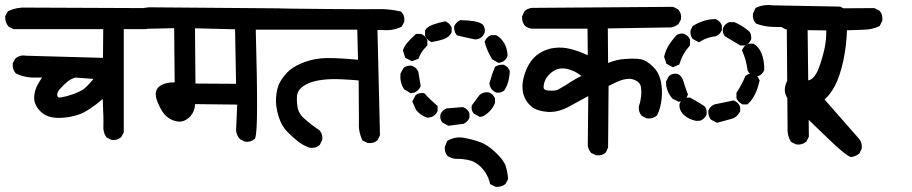

<svg xmlns="http://www.w3.org/2000/svg" viewBox="-34 -597 3554 748"><path d="M398.9 -52.7 383.3 -60.5 381.3 -61.5 379.9 -63.5Q367.2 -81.1 368.7 -106.4Q370.1 -126 366.2 -211.4Q312.5 -165.5 277.3 -152.3Q237.3 -137.7 193.8 -137.7Q148.4 -137.7 123 -163.6Q97.7 -189.5 99.1 -218.8Q100.6 -246.1 113.8 -269Q121.1 -282.2 129.9 -294.9H89.8H89.4Q56.2 -296.9 28.8 -310.5L26.9 -311.5L25.9 -313Q14.6 -326.7 15.6 -348.1V-350.6L16.6 -352.1L24.4 -366.7L25.4 -368.7L27.3 -370.1Q44.9 -384.3 68.4 -379.9L367.2 -371.6L368.2 -483.4H21.5H19L17.1 -484.4L1.5 -492.2L-0.5 -493.2L-1.5 -494.6Q-14.6 -510.3 -13.7 -531.7V-534.2L-12.7 -535.6L-4.9 -550.3L-3.4 -553.2L0 -554.7Q31.2 -569.3 69.8 -567.4L539.1 -565.4H541.5L543.5 -564.5L559.1 -556.6L561 -555.7L562.5 -553.7Q574.7 -538.1 572.3 -517.6L571.8 -515.6L571.3 -514.2L563.5 -498.5L562.5 -496.6L560.5 -495.1Q558.1 -493.2 555.4 -491.7Q552.7 -490.2 550 -488.8Q547.4 -487.3 544.4 -486.3Q541.5 -485.4 538.6 -484.6Q535.6 -483.9 532.7 -483.4H532.2H531.2H448.2V-84V-81.5L447.3 -79.6L439.5 -64.9L438.5 -63.5L437 -62Q430.2 -55.7 421.1 -53.2Q412.1 -50.8 402.3 -51.8L400.4 -52.2ZM287.6 -246.6Q306.6 -260.3 330.1 -289.6L260.3 -294.9Q244.6 -291 230.5 -280.3Q214.8 -268.1 198.7 -249.5Q186 -234.4 189.5 -223.1Q190.9 -218.8 194.1 -217.5Q197.3 -216.3 205.1 -217.8Q226.1 -221.2 247.1 -229Q257.8 -232.4 268.1 -237.1Q278.3 -241.7 287.6 -246.6Z M918.5 -45.9 902.8 -53.7 901.4 -54.7 899.9 -56.2Q888.2 -68.8 885.7 -87.9V-88.4V-89.4L890.1 -189.5L726.1 -191.4Q725.1 -163.6 707.5 -144Q685.5 -120.6 659.2 -123.5Q634.8 -126.5 615.2 -143.1Q596.2 -159.2 580.1 -198.7Q561 -244.1 590.8 -263.2Q613.3 -277.3 646.5 -275.9L644.5 -487.3L517.6 -484.4H515.1L513.2 -485.4L497.6 -493.2L495.6 -494.1L494.6 -495.6Q483.4 -509.3 484.4 -531.7V-533.7L485.4 -535.6L493.2 -551.3L494.6 -554.2L497.6 -555.7Q525.9 -570.3 562 -568.4L1052.7 -564.5H1055.2L1057.6 -563L1075.2 -553.2L1076.7 -552.7L1077.6 -551.3Q1090.3 -537.6 1087.9 -514.6V-512.7L1086.9 -511.2L1079.1 -495.6L1078.1 -493.7L1076.2 -492.2Q1069.8 -487.3 1062.5 -484.6Q1055.2 -481.9 1047.9 -481.4H1047.4H1046.9H962.4Q967.8 -285.6 967.5 -180.9Q967.3 -76.2 960 -58.6L959.5 -56.6L957.5 -55.2Q942.4 -42.5 921.9 -44.9L919.9 -45.4ZM885.7 -270.5 881.8 -482.9 725.6 -486.8 727.5 -271.5Z M1396.5 -41 1381.8 -47.9 1378.4 -49.3 1377 -52.7Q1361.3 -85.9 1364.3 -125.5L1363.3 -283.7Q1330.6 -286.6 1295.9 -288.1Q1257.3 -290 1227.1 -286.6Q1197.3 -283.2 1176.3 -275.9Q1155.3 -268.6 1139.6 -254.9Q1125.5 -242.2 1123.5 -226.1Q1121.1 -207 1125 -180.7Q1125.5 -175.8 1127 -171.1Q1128.4 -166.5 1130.6 -161.9Q1132.8 -157.2 1135.7 -152.8Q1138.7 -148.4 1142.3 -144Q1146 -139.6 1150.9 -135.7Q1174.8 -113.3 1209.5 -90.3L1210.4 -89.4L1211.4 -88.4Q1217.8 -81.5 1220.2 -72.5Q1222.7 -63.5 1221.7 -53.7L1221.2 -51.8L1220.7 -50.3L1212.9 -34.7L1211.9 -33.2L1210.9 -31.7Q1195.3 -18.1 1172.4 -21.5L1171.4 -22H1170.4Q1147.5 -30.3 1128.4 -44.9Q1109.9 -59.1 1086.9 -82Q1062.5 -106 1050.8 -145Q1039.1 -183.6 1041.5 -216.8Q1043.9 -249.5 1053.2 -269.5Q1062 -289.6 1082 -311.5Q1102.5 -334.5 1138.7 -349.6Q1174.3 -365.2 1215.8 -369.6Q1254.9 -374 1360.8 -364.3L1357.9 -481.4H1016.6H1014.2L1012.2 -482.4L996.6 -490.2L994.6 -491.2L993.7 -492.7Q982.4 -506.3 983.4 -526.9V-528.8L984.4 -530.8L992.2 -546.4L993.7 -549.3L996.6 -550.8Q1025.4 -565.4 1043.5 -564.5Q1059.1 -563.5 1233.6 -562Q1408.2 -560.5 1442.9 -561.5Q1479.5 -562.5 1525.4 -552.7L1528.3 -551.8L1530.8 -549.3Q1543.5 -535.6 1541 -513.7L1540.5 -511.7L1540 -510.3L1532.2 -495.6L1530.3 -492.7L1527.3 -491.2Q1493.2 -475.6 1450.7 -480.5L1436.5 -480L1446.3 -72.3V-70.3L1445.3 -67.9L1437.5 -52.2L1436.5 -50.3L1435.1 -49.3Q1420.9 -37.6 1399.4 -40H1397.9Z M1895 129.9 1879.4 122.1 1875.5 120.1 1874.5 115.7Q1871.6 104.5 1867.4 94.7Q1863.3 85 1857.7 76.2Q1852.1 67.4 1845 59.3Q1837.9 51.3 1830.3 45.4Q1822.8 39.6 1815.2 35.4Q1807.6 31.2 1799.8 28.8Q1774.9 21.5 1739.3 21.5H1738.3H1737.8Q1723.1 19 1710.4 11.2L1709.5 10.3L1708.5 9.3Q1696.8 -4.9 1699.2 -25.4V-26.9L1700.2 -28.3L1707 -44.9L1708 -47.9L1710.9 -49.3Q1739.3 -65.9 1773.4 -60.1Q1805.2 -54.2 1835 -43.9Q1850.6 -38.6 1866 -28.1Q1881.3 -17.6 1897.5 -2.4Q1929.7 27.8 1936.5 51.3Q1943.4 73.2 1945.3 97.7V100.6L1944.3 103L1936.5 117.7L1935.5 119.6L1934.1 120.6Q1920.4 131.8 1898.9 130.9H1897ZM1709 -108.9 1691.4 -118.7 1689.9 -119.1 1689 -120.6Q1679.2 -131.8 1681.6 -149.9L1682.1 -150.9L1682.6 -152.3Q1685.5 -159.7 1691.2 -165.3Q1696.8 -170.9 1704.1 -173.8L1705.6 -174.8H1707L1767.6 -179.7H1770L1772.5 -178.7Q1787.6 -172.4 1793.9 -157.2L1794.9 -155.3V-153.3V-140.6V-138.7L1794.4 -137.2L1793.9 -136.7Q1791 -129.4 1785.4 -123.8Q1779.8 -118.2 1772.5 -115.2L1771 -114.3H1769.5L1714.8 -107.4L1711.9 -106.9ZM1628.9 -139.2Q1604.5 -147 1586.9 -168.9L1586.4 -169.9L1585.9 -170.9L1574.2 -197.3L1572.3 -201.7L1574.2 -205.6L1584 -224.1L1585 -226.1L1586.9 -227.5Q1597.7 -235.4 1614.7 -234.4L1618.7 -233.9L1621.6 -231.4Q1631.8 -219.7 1643.3 -208.7Q1654.8 -197.8 1667.5 -187L1670.9 -184.1V-179.7V-167V-165L1670.4 -163.6L1669.9 -163.1Q1663.6 -147.5 1647 -141.1H1646L1645 -140.6L1633.3 -138.7L1631.3 -138.2ZM1832 -143.1 1813.5 -153.8 1812 -154.3 1811 -155.8Q1801.3 -167 1803.7 -184.1L1804.2 -186.5L1805.7 -188.5L1834 -226.6L1835 -227.5L1835.9 -228.5Q1851.1 -239.7 1869.6 -237.3L1870.6 -236.8L1872.1 -236.3Q1887.2 -230 1893.6 -214.8L1894.5 -212.9V-210.9V-198.2V-196.3L1893.6 -194.3Q1880.9 -163.1 1849.6 -145L1848.6 -144H1847.2L1839.4 -142.1L1835.4 -141.1ZM1562.5 -235.8 1543 -247.6 1541 -248.5 1539.6 -250.5Q1522.9 -275.9 1526.4 -309.6V-311.5L1527.8 -313.5L1537.6 -331.1L1538.6 -333L1540.5 -334.5Q1554.7 -343.3 1570.8 -340.8L1571.8 -340.3L1573.2 -339.8Q1588.4 -333.5 1594.7 -319.3L1595.2 -318.4L1595.7 -317.4Q1599.6 -296.4 1604.5 -264.2L1605 -261.2L1603.5 -258.3Q1596.2 -243.7 1582 -237.3L1581.1 -236.8L1580.1 -236.3L1569.3 -234.4L1565.4 -233.9ZM1897.5 -237.3Q1882.3 -243.7 1876 -258.8L1875.5 -259.8L1875 -260.7L1873 -270.5L1872.6 -272.9L1873.5 -274.9Q1877.4 -290 1882.3 -304.7Q1887.2 -319.3 1893.6 -334L1894.5 -336.9L1897.5 -338.4Q1909.7 -345.7 1926.3 -344.7H1928.2L1929.7 -343.8Q1944.8 -337.4 1951.2 -322.3L1952.1 -319.8V-317.9Q1951.2 -302.7 1948.5 -289.8Q1945.8 -276.9 1941.4 -265.6Q1937 -254.4 1931.2 -245.6L1930.2 -244.1L1928.7 -243.2Q1916.5 -233.9 1899.9 -236.3L1898.9 -236.8ZM1904.3 -354 1885.7 -364.7 1883.8 -365.7 1882.3 -367.7Q1876.5 -377.4 1871.3 -387.7Q1866.2 -397.9 1862.1 -408.7Q1857.9 -419.4 1855 -431.2L1854 -434.1L1855.5 -437.5Q1861.8 -452.6 1877 -459L1878.9 -460H1880.4H1880.9H1896.5H1898.9L1900.9 -459Q1909.7 -454.1 1917 -446.5Q1924.3 -439 1930.4 -428.7Q1936.5 -418.5 1939.7 -406.5Q1942.9 -394.5 1943.4 -381.3V-378.9L1942.4 -377Q1939.5 -369.6 1934.3 -364Q1929.2 -358.4 1921.9 -355.5L1920.9 -355L1919.9 -354.5L1911.1 -352.5L1907.7 -352.1ZM1566.9 -360.4 1548.3 -370.1 1544.4 -372.1 1543.5 -376 1536.6 -397.5 1535.6 -400.4 1536.6 -402.8Q1543 -426.3 1584.5 -462.4L1586.9 -464.8H1590.8H1604.5H1606.4L1607.9 -464.4L1608.4 -463.9Q1623.5 -457.5 1629.9 -442.4L1630.9 -440.4V-438.5V-423.8V-419.9L1627.9 -417Q1621.1 -410.2 1615.5 -403.1Q1609.9 -396 1605.5 -388.2Q1601.1 -380.4 1598.1 -372.1L1596.2 -368.2L1592.3 -366.7L1574.7 -359.9L1570.8 -358.4ZM1644.5 -434.6Q1641.6 -435.5 1639.2 -437.3Q1636.7 -439 1634.3 -440.9Q1631.8 -442.9 1629.9 -445.3Q1627.9 -447.8 1626.2 -450.2Q1624.5 -452.6 1623 -455.6L1622.1 -457.5V-460V-475.6V-478.5L1623.5 -480.5Q1626 -485.4 1630.9 -489.3Q1635.7 -493.2 1642.1 -496.3Q1648.4 -499.5 1657.2 -502.4Q1666 -505.4 1675.3 -508.1Q1684.6 -510.7 1696.8 -513.2L1700.2 -514.2L1703.1 -512.7Q1706.5 -511.2 1710 -509Q1713.4 -506.8 1716.1 -504.2Q1718.8 -501.5 1720.9 -498Q1723.1 -494.6 1724.6 -491.2L1725.6 -489.3V-487.3V-473.6V-471.2L1724.6 -469.2Q1715.8 -452.1 1694.3 -444.3Q1675.3 -438 1649.9 -433.6L1647 -433.1ZM1816.4 -443.4Q1783.2 -450.2 1749.5 -458.5L1746.6 -459L1744.1 -461.9Q1734.4 -474.6 1735.4 -492.7V-494.6L1736.3 -496.6Q1743.7 -511.2 1757.8 -517.6L1759.8 -518.6H1762.2Q1794.9 -517.6 1814.9 -513.9Q1835 -510.3 1845.7 -502L1846.7 -501L1847.7 -500Q1856.9 -487.8 1854.5 -471.2L1854 -470.2V-469.2Q1851.6 -463.9 1848.6 -459.5Q1845.7 -455.1 1841.3 -451.7Q1836.9 -448.2 1832 -446.3L1831.1 -445.8L1830.1 -445.3L1820.3 -443.4H1818.4Z M2286.1 6.8 2271.5 0 2269 -1 2267.6 -2.9Q2258.3 -14.6 2255.9 -28.8V-29.3V-30.3L2257.8 -222.7Q2219.7 -202.6 2185.1 -183.1Q2141.1 -158.2 2099.1 -161.1Q2056.6 -164.6 2035.6 -182.6Q2015.1 -200.2 2006.8 -224.6Q1999 -248 2002.4 -276.4Q2006.3 -303.7 2019.5 -332.5Q2026.4 -347.7 2035.9 -360.1Q2045.4 -372.6 2057.1 -382.3Q2063.5 -387.2 2069.8 -391.1Q2076.2 -395 2083.3 -398.2Q2090.3 -401.4 2097.4 -403.8Q2104.5 -406.2 2112.3 -408.2Q2142.6 -414.1 2171.4 -409.7Q2185.5 -407.2 2198.7 -403.6Q2211.9 -399.9 2223.6 -395.5Q2239.7 -388.7 2255.9 -381.8L2254.9 -485.4H2039.1H2038.6H2038.1Q2022.5 -486.8 2011.2 -496.6L2010.7 -497.1L2010.3 -497.6Q1999 -511.2 2000 -531.7V-533.7L2001 -535.6L2008.8 -552.2L2009.8 -554.2L2011.7 -555.7Q2028.3 -568.4 2050.3 -566.4L2585.9 -570.3H2588.4L2590.3 -569.3L2606 -561.5L2607.4 -560.5L2608.9 -559.1Q2621.6 -545.4 2619.1 -523.4L2618.7 -521.5L2618.2 -520L2610.4 -505.4L2608.9 -503.4L2607.4 -502Q2594.7 -492.7 2580.6 -490.2H2580.1H2579.1L2334 -486.3L2335 -351.6Q2365.7 -364.7 2399.4 -367.2Q2412.6 -368.2 2423.8 -368.4Q2435.1 -368.7 2444.6 -368.2Q2454.1 -367.7 2461.9 -366.2Q2485.4 -361.8 2509.8 -337.4Q2518.1 -329.6 2524.2 -320.3Q2530.3 -311 2534.4 -300.5Q2538.6 -290 2541 -278.8Q2543.9 -262.2 2544.7 -245.4Q2545.4 -228.5 2543.5 -211.4Q2540 -176.8 2526.4 -148.9L2525.4 -147L2523.4 -145.5Q2507.8 -133.3 2486.3 -135.7L2484.4 -136.2L2482.9 -136.7L2468.3 -144.5L2466.8 -145.5L2465.3 -147Q2452.6 -160.6 2455.1 -182.6V-183.6L2455.6 -184.6Q2458.5 -192.9 2460.4 -201.7Q2462.4 -210.4 2463.4 -219.7Q2465.8 -238.3 2462.9 -257.8Q2460.9 -273.9 2444.3 -282.7Q2435.1 -287.6 2425.8 -289.3Q2416.5 -291 2406.2 -289.1Q2395.5 -287.6 2386 -284.4Q2376.5 -281.2 2368.2 -277.3Q2352.5 -270 2336.9 -262.2L2335 -24.4V-22.5L2334 -20.5L2327.1 -4.9L2326.2 -2.9L2324.7 -1.5Q2310.5 10.3 2289.1 7.8H2287.6ZM2144.5 -250.5Q2156.7 -257.3 2168.9 -264.6Q2181.2 -272 2193.4 -280.3Q2211.9 -292 2231 -301.3Q2224.1 -306.6 2217.8 -310.8Q2211.4 -314.9 2204.8 -318.1Q2198.2 -321.3 2190.9 -323.7Q2182.1 -327.1 2173.6 -328.9Q2165 -330.6 2157.7 -330.6Q2150.4 -330.6 2143.6 -329.1Q2123 -325.2 2104.5 -305.7Q2086.4 -286.6 2084 -262.7Q2083 -256.3 2084.5 -252.7Q2085.9 -249 2090.6 -246.8Q2095.2 -244.6 2104.5 -244.1Q2133.8 -242.2 2143.6 -250L2144 -250.5Z M3065.9 -35.2 3050.3 -43 3047.9 -44.4 3046.4 -46.9Q3039.1 -58.6 3036.1 -72.5Q3033.2 -86.4 3034.2 -101.1L3031.2 -491.2Q3004.4 -491.2 2977.1 -492.2Q2943.4 -493.2 2913.6 -504.4L2911.1 -505.4L2909.7 -507.3Q2897 -521 2899.4 -543V-544.9L2900.4 -546.4L2908.2 -563L2909.7 -565.9L2912.6 -567.4Q2927.2 -574.2 2943.6 -576.4Q2960 -578.6 2977.5 -576.2L3236.3 -571.3H3238.8L3240.7 -570.3L3256.3 -562.5L3258.3 -561.5L3259.3 -560.1Q3272 -544.9 3269.5 -523.4L3269 -521.5L3268.6 -520L3260.7 -504.4L3259.8 -502.4L3257.8 -501Q3255.4 -499 3252.7 -497.6Q3250 -496.1 3247.1 -494.9Q3244.1 -493.7 3241.2 -492.7Q3238.3 -491.7 3235.4 -491.2Q3232.4 -490.7 3229.5 -490.2H3229H3228.5H3112.3L3117.2 -67.4V-64.9L3116.2 -63L3108.4 -47.4L3107.4 -45.4L3106 -44.4Q3090.8 -31.7 3069.3 -34.2L3067.4 -34.7ZM2756.3 -120.1 2737.8 -129.9 2735.8 -130.9 2734.4 -132.8Q2724.6 -145.5 2725.6 -164.6V-166.5L2726.6 -168Q2729.5 -175.3 2735.1 -180.9Q2740.7 -186.5 2748 -189.5L2749 -189.9L2750 -190.4Q2786.1 -197.3 2821.3 -205.1L2824.2 -205.6L2827.1 -204.1Q2842.3 -197.8 2848.6 -182.6L2849.6 -180.7V-178.7V-166V-163.6L2848.6 -161.6Q2843.3 -151.4 2835.4 -144.3Q2827.6 -137.2 2816.9 -134.3L2763.2 -119.6L2759.8 -118.7ZM2678.7 -126Q2649.9 -131.3 2631.3 -148.4Q2610.8 -167 2613.3 -191.4V-192.9L2614.3 -194.3Q2615.7 -197.8 2617.9 -201.2Q2620.1 -204.6 2622.8 -207.3Q2625.5 -210 2628.9 -212.2Q2632.3 -214.4 2635.7 -215.8L2637.7 -216.8H2639.6H2652.3H2654.8L2657.2 -215.3Q2695.8 -193.8 2710 -183.6L2710.9 -183.1L2711.4 -182.1Q2716.3 -176.3 2718 -168.7Q2719.7 -161.1 2718.8 -151.9L2718.3 -150.9L2717.8 -149.4Q2714.8 -142.1 2709.2 -136.5Q2703.6 -130.9 2696.3 -127.9L2694.8 -127H2693.4L2681.6 -126H2680.2ZM2856.9 -191.4Q2852.1 -193.8 2848.1 -197Q2844.2 -200.2 2841.1 -204.1Q2837.9 -208 2835.9 -212.9L2835 -214.8V-216.8V-232.4V-235.4L2836.4 -237.8Q2855.5 -266.1 2869.1 -298.8L2869.6 -300.8L2871.6 -302.2Q2882.8 -312 2899.9 -309.6L2900.9 -309.1L2902.3 -308.6Q2917.5 -302.2 2923.8 -287.1L2925.3 -284.2L2924.8 -281.2Q2911.1 -220.2 2880.4 -192.9L2877.9 -190.4H2874H2861.3H2858.9ZM2606.9 -202.1 2587.4 -211.9 2585.4 -212.9 2584.5 -214.4Q2561.5 -241.2 2560.5 -275.9V-278.8L2561.5 -280.8L2571.3 -299.3L2572.8 -301.8L2574.7 -302.7Q2587.4 -312 2604 -309.6L2605 -309.1L2606.4 -308.6Q2622.6 -302.2 2629.4 -277.8Q2630.4 -275.4 2631.1 -272.7Q2631.8 -270 2632.6 -267.3Q2633.3 -264.6 2634.3 -262Q2635.3 -259.3 2636.2 -256.3Q2637.2 -253.4 2638.2 -250.5Q2639.2 -247.6 2640.4 -244.6Q2641.6 -241.7 2642.6 -238.5Q2643.6 -235.4 2645 -231.9L2646 -228.5L2644.5 -224.6Q2641.6 -217.3 2636 -211.7Q2630.4 -206.1 2623 -203.1L2621.6 -202.1H2620.1L2612.3 -201.2L2609.4 -200.7ZM2901.4 -300.3Q2896 -302.2 2891.8 -305.7Q2887.7 -309.1 2884.3 -313.2Q2880.9 -317.4 2878.9 -322.3L2877.9 -323.7V-325.2Q2873.5 -362.8 2858.4 -396.5L2856.4 -400.4L2858.4 -404.3Q2864.7 -419.4 2879.9 -425.8L2881.8 -426.8H2900.9L2903.3 -425.3Q2921.9 -415 2932.6 -389.2Q2943.4 -364.3 2943.4 -326.2V-324.2L2942.4 -322.3Q2936 -307.1 2920.9 -300.8L2918.9 -299.8H2902.3H2901.9ZM2583 -337.4 2565.4 -347.2 2562 -348.6 2561 -352.5 2554.2 -373 2553.2 -375.5 2553.7 -377.9Q2556.6 -389.6 2561 -400.4Q2565.4 -411.1 2571.8 -421.4Q2584 -440.4 2599.1 -457.5L2599.6 -458L2600.1 -458.5Q2611.3 -468.3 2629.4 -465.8L2630.4 -465.3L2631.8 -464.8Q2647 -458.5 2653.3 -444.3L2654.3 -442.4V-440.4V-423.8V-419.9L2651.9 -417.5Q2625 -387.7 2613.8 -349.6L2612.3 -345.2L2608.4 -343.8L2591.8 -336.9L2587.4 -335ZM2847.7 -421.4 2792 -454.6 2790.5 -455.6 2789.1 -457Q2779.8 -469.2 2782.2 -485.8L2782.7 -486.8L2783.2 -488.3Q2789.6 -503.4 2804.7 -509.8L2806.6 -510.7H2808.1H2808.6H2825.2H2827.1L2829.1 -509.8Q2857.9 -497.6 2884.3 -475.1L2885.3 -474.6L2885.7 -473.6Q2890.1 -468.3 2891.6 -461.2Q2893.1 -454.1 2892.6 -445.8V-443.8L2891.6 -442.4Q2885.3 -427.2 2870.1 -420.9L2868.2 -419.9H2866.7H2866.2H2852.5H2849.6ZM2683.6 -435.1 2666 -444.8 2664.1 -445.8 2663.1 -447.8Q2653.8 -460.4 2656.2 -478L2656.7 -479.5L2657.2 -481L2663.1 -492.7L2664.6 -495.1L2666.5 -496.6Q2670.9 -499.5 2675.5 -502Q2680.2 -504.4 2685.3 -506.8Q2690.4 -509.3 2695.6 -511.2Q2700.7 -513.2 2706.1 -515.1Q2728 -522.5 2752 -522.5H2753.9L2755.9 -521.5Q2763.2 -518.6 2768.8 -512.9Q2774.4 -507.3 2777.3 -500L2778.3 -498V-496.1V-482.4V-480.5L2777.8 -479Q2775.4 -473.6 2772.2 -469Q2769 -464.4 2764.4 -461.2Q2759.8 -458 2754.4 -455.6L2753.4 -455.1H2752Q2744.1 -454.6 2736.6 -452.9Q2729 -451.2 2721.9 -448.7Q2714.8 -446.3 2707.8 -442.9Q2700.7 -439.5 2693.8 -435.1L2689 -432.1Z M3279.8 14.2Q3264.2 10.3 3210.7 -39.6Q3157.2 -89.4 3040 -206.1L3039.6 -206.5L3039.1 -207Q3021 -229.5 3023.9 -253.9Q3026.9 -277.8 3040 -291Q3054.7 -305.7 3076.2 -300.3Q3093.8 -296.4 3108.9 -286.1Q3116.7 -280.8 3128.9 -290Q3133.8 -293.9 3138.2 -299.3Q3142.6 -304.7 3147 -312.3Q3151.4 -319.8 3154.8 -329.1Q3158.7 -338.9 3162.4 -350.1Q3166 -361.3 3169.7 -374Q3173.3 -386.7 3176.8 -400.9Q3185.5 -438 3185.1 -478.5L3039.1 -480.5H3038.1H3037.6Q3022.5 -482.9 3010.7 -492.2L3009.3 -493.2L3008.8 -494.6Q2998 -509.8 2999 -529.8V-531.7L3000 -533.7L3007.8 -550.3L3008.8 -551.8L3010.3 -553.2Q3023.9 -565.4 3045.4 -563.5L3370.1 -565.4H3372.6L3374.5 -564.5L3390.1 -556.6L3391.6 -555.7L3393.1 -554.2Q3405.8 -540.5 3403.3 -517.6V-515.6L3402.3 -514.2L3394.5 -498.5L3393.1 -495.6L3389.6 -494.1Q3364.7 -482.4 3334 -481.4Q3320.8 -481 3303.7 -480.2Q3286.6 -479.5 3265.6 -479Q3263.7 -419.9 3252 -362.8Q3245.1 -331.5 3236.8 -306.4Q3228.5 -281.2 3218.3 -261.7Q3200.2 -228.5 3178.2 -209.5L3312 -57.1Q3325.7 -41 3323.2 -19.5L3322.8 -17.6L3322.3 -16.1L3314.5 -0.5L3313.5 1.5L3311.5 2.9Q3298.8 12.2 3283.7 14.6H3281.7Z"/></svg>

Font: NaikaiFont
Style: Bold
Weight: 700
Version: Version 1.89